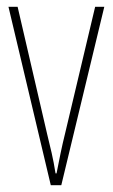

<svg xmlns="http://www.w3.org/2000/svg" viewBox="-20 -547 333 567"><path d="M130 0 5 -527H32L119 -152Q126 -124 132.5 -95.5Q139 -67 144 -35H147Q153 -66 159 -95Q165 -124 172 -152L261 -527H288L161 0Z"/></svg>

Font: Noto Sans Thai Looped ExtraCondensed Thin
Style: Regular
Weight: 100
Width: 2
Designer: Sasikarn Vongin, Ben Mitchell
Foundry: The Fontpad Ltd
Version: Version 1.001; ttfautohint (v1.8.4.7-5d5b)